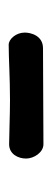

<svg xmlns="http://www.w3.org/2000/svg" viewBox="141 -490 120 442"><g transform="rotate(-90 201.0 -269.0)"><path d="M319 -309C287 -309 246 -306 191 -306C157 -306 109 -308 90 -308C67 -308 57 -287 57 -269C57 -251 71 -229 90 -229C137 -229 258 -230 311 -230C340 -230 347 -258 347 -272C347 -292 332 -309 319 -309Z"/></g></svg>

Font: Life Savers
Style: ExtraBold
Weight: 800
Designer: Pablo Impallari, Rodrigo Fuenzalida, Brenda Gallo
Foundry: Pablo Impallari, Rodrigo Fuenzalida, Brenda Gallo
Version: Version 3.000